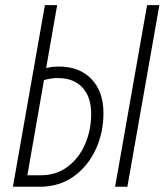

<svg xmlns="http://www.w3.org/2000/svg" viewBox="-20 -713 628 733"><path d="M29.3 0 151.4 -693.4H198.2L156.2 -453.1Q168.9 -456.5 181.2 -457.8Q193.4 -459 203.6 -459Q283.7 -459 329.3 -411.1Q375 -363.3 375 -281.2Q375 -207 345.5 -142.8Q315.9 -78.6 261.2 -39.3Q206.5 0 130.9 0ZM84.5 -43.9H135.3Q195.3 -43.9 238.5 -76.7Q281.7 -109.4 304.9 -162.8Q328.1 -216.3 328.1 -278.3Q328.1 -342.3 294.9 -378.7Q261.7 -415 200.2 -415Q174.3 -415 147.9 -407.2ZM419.4 0 541.5 -693.4H588.4L466.3 0Z"/></svg>

Font: Cascadia Code NF ExtraLight
Style: Italic
Weight: 200
Italic angle: -10°
Monospace: yes
Designer: Aaron Bell
Foundry: Saja Typeworks
Version: Version 2404.023; ttfautohint (v1.8.4)